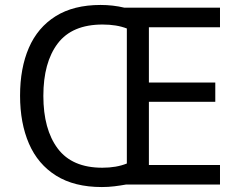

<svg xmlns="http://www.w3.org/2000/svg" viewBox="-20 -745 968 775"><path d="M386 -725Q436 -725 482 -714H868V-635H581V-412H849V-334H581V-79H868V0H488Q466 4 441.5 7Q417 10 391 10Q280 10 206.5 -36Q133 -82 97 -165Q61 -248 61 -359Q61 -470 96.5 -552Q132 -634 204.5 -679.5Q277 -725 386 -725ZM394 -646Q271 -646 213 -569.5Q155 -493 155 -358Q155 -223 213 -145.5Q271 -68 393 -68Q450 -68 492 -85V-630Q451 -646 394 -646Z"/></svg>

Font: Noto Sans Tifinagh Ahaggar
Style: Regular
Weight: 400
Designer: JamraPatel
Foundry: JamraPatel LLC
Version: Version 2.006; ttfautohint (v1.8.4.7-5d5b)